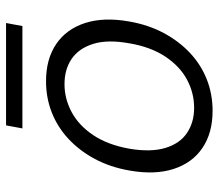

<svg xmlns="http://www.w3.org/2000/svg" viewBox="-64 -646 722 634"><g transform="rotate(-90 297.0 -329.0)"><path d="M248 12Q175 12 125.5 -21.5Q76 -55 56 -117Q36 -179 51 -263Q62 -326 89 -376.5Q116 -427 155 -463.5Q194 -500 242.5 -519Q291 -538 346 -538Q419 -538 468.5 -504.5Q518 -471 538 -409Q558 -347 543 -263Q532 -200 505 -149.5Q478 -99 439 -62.5Q400 -26 351.5 -7Q303 12 248 12ZM258 -49Q307 -49 351 -72.5Q395 -96 427 -144Q459 -192 471 -263Q484 -335 469 -382.5Q454 -430 419.5 -453.5Q385 -477 336 -477Q288 -477 244 -453.5Q200 -430 168 -382.5Q136 -335 123 -263Q111 -192 125.5 -144Q140 -96 175 -72.5Q210 -49 258 -49ZM190 -616 200 -670H538L528 -616Z"/></g></svg>

Font: DM Sans 9pt Light
Style: Italic
Weight: 300
Italic angle: -10°
Version: Version 4.004;gftools[0.9.30]